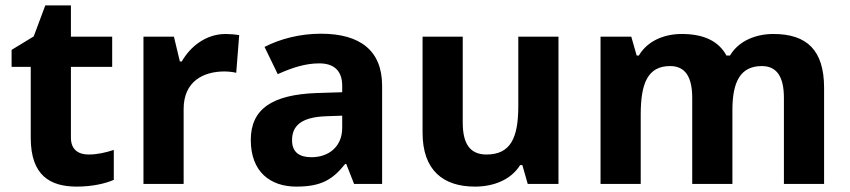

<svg xmlns="http://www.w3.org/2000/svg" viewBox="-20 -682 3151 712"><path d="M308 -109C269 -109 243 -129 243 -171V-434H396V-546H243V-662H148L105 -547L23 -497V-434H94V-171C94 -30 167 10 265 10C321 10 370 -1 402 -15V-126C371 -116 341 -109 308 -109Z M817 -556C744 -556 686 -510 654 -454H647L625 -546H512V0H661V-278C661 -381 735 -417 812 -417C825 -417 846 -415 856 -412L867 -552C855 -554 832 -556 817 -556Z M1170 -557C1093 -557 1019 -538 961 -508L1010 -407C1061 -430 1111 -447 1164 -447C1217 -447 1249 -421 1249 -364V-340L1154 -337C991 -331 910 -279 910 -163C910 -45 982 10 1079 10C1170 10 1213 -15 1260 -74H1264L1293 0H1397V-364C1397 -494 1316 -557 1170 -557ZM1191 -251 1249 -253V-208C1249 -138 1199 -99 1135 -99C1092 -99 1063 -116 1063 -162C1063 -214 1095 -248 1191 -251Z M2051 -546H1902V-289C1902 -173 1875 -109 1784 -109C1723 -109 1696 -149 1696 -227V-546H1547V-190C1547 -50 1624 10 1741 10C1809 10 1874 -14 1909 -70H1917L1937 0H2051Z M2848 -556C2785 -556 2720 -532 2687 -476H2674C2644 -531 2588 -556 2508 -556C2445 -556 2382 -532 2349 -476H2341L2321 -546H2207V0H2356V-257C2356 -373 2382 -437 2465 -437C2521 -437 2547 -397 2547 -319V0H2696V-274C2696 -379 2726 -437 2805 -437C2861 -437 2887 -397 2887 -319V0H3036V-356C3036 -496 2972 -556 2848 -556Z"/></svg>

Font: Noto Sans Gujarati
Style: Bold
Weight: 700
Designer: Jelle Bosma - Monotype Design Team, Universal Thirst
Foundry: Monotype Imaging Inc.
Version: Version 2.106